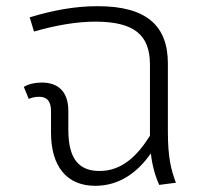

<svg xmlns="http://www.w3.org/2000/svg" viewBox="-20 -591 674 621"><path d="M549 0C533 -42 523 -82 523 -166V-385C523 -508 454 -571 296 -571C222 -571 153 -558 76 -535L90 -489C163 -510 230 -521 288 -521C414 -521 465 -478 465 -382V-152C423 -85 373 -38 302 -38C237 -38 201 -75 201 -171V-232C201 -295 168 -324 115 -324C92 -324 72 -319 57 -310L73 -271C82 -275 93 -278 106 -278C133 -278 145 -263 145 -231V-162C145 -54 195 10 288 10C365 10 424 -32 468 -95C472 -55 483 -19 495 7Z"/></svg>

Font: FiraGO Light
Style: Regular
Weight: 300
Designer: bBox Type
Foundry: bBox Type GmbH
Version: Version 1.001;PS 001.001;hotconv 1.0.88;makeotf.lib2.5.64775